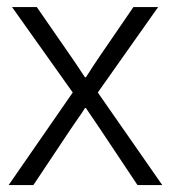

<svg xmlns="http://www.w3.org/2000/svg" viewBox="-20 -533 493 553"><path d="M4.9 0 189.5 -266.6 14.6 -512.7H85.9L182.6 -373Q188.5 -365.2 224.6 -310.5H227.5Q234.4 -321.3 249 -343.8Q263.7 -366.2 268.6 -373L364.3 -512.7H435.5L261.7 -266.6L447.3 0H376L268.6 -161.1Q230.5 -217.8 227.5 -221.7H224.6Q217.8 -210 203.1 -189.5Q188.5 -168.9 183.6 -161.1L76.2 0Z"/></svg>

Font: Gothic A1 Light
Style: Regular
Weight: 300
Version: Version 2.50